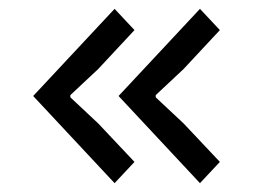

<svg xmlns="http://www.w3.org/2000/svg" viewBox="-20 -472 572 434"><path d="M477 -404 395 -316 332 -257V-252L395 -193L477 -106L432 -58L248 -255L432 -452ZM284 -404 202 -316 139 -257V-252L202 -193L284 -106L239 -58L55 -255L239 -452Z"/></svg>

Font: TypoPRO Sinkin Sans
Style: 300 Light
Weight: 300
Designer: Keith Bates
Foundry: K-Type
Version: Sinkin Sans (version 1.0)  by Keith Bates   •   © 2014   www